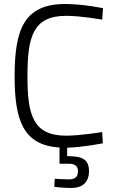

<svg xmlns="http://www.w3.org/2000/svg" viewBox="-20 -727 577 958"><path d="M424 127C424 66 388 52 315 52V10C393 8 493 -12 493 -12L490 -68C490 -68 377 -50 311 -50C144 -50 117 -154 117 -346C117 -541 143 -648 310 -648C384 -648 490 -629 490 -629L494 -686C494 -686 398 -707 305 -707C97 -707 53 -575 53 -346C53 -130 94 -2 277 9V90H324C352 90 369 100 369 127C369 158 352 168 324 168C294 168 253 165 253 165L251 205C251 205 291 211 335 211C388 211 424 186 424 127Z"/></svg>

Font: TitilliumText22L
Style: 250 wt
Weight: 300
Designer: Campivisivi
Foundry: Campivisivi
Version: 1.000